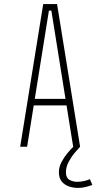

<svg xmlns="http://www.w3.org/2000/svg" viewBox="-20 -720 490 942"><path d="M125 -235H327V-203H125ZM339 0 232 -668H220L113 0H79L192 -700H260L373 0ZM373 0Q362.5 11 346 30.5Q329.5 50 316.5 74.8Q303.5 99.5 303.5 126Q303.5 152.5 320.5 162.2Q337.5 172 359 172Q376.5 172 394 167.8Q411.5 163.5 421 159L433 187.5Q417.5 193 399.5 197.5Q381.5 202 364 202Q339.5 202 317.8 194.5Q296 187 282.5 170.2Q269 153.5 269 125Q269 99.5 281.8 75.2Q294.5 51 311.2 31Q328 11 340 0Z"/></svg>

Font: League Mono Thin Condensed
Style: Regular
Weight: 100
Width: 1
Designer: Tyler Finck
Foundry: The League of Moveable Type / Tyler Finck
Version: Version 2.300;RELEASE